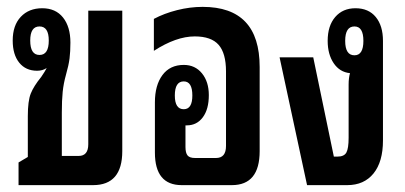

<svg xmlns="http://www.w3.org/2000/svg" viewBox="-20 -539 1179 559"><path d="M34 0V-66L61 -82V-201Q61 -245 69.5 -266.5Q78 -288 100 -315Q111 -331 116 -341Q104 -333 88 -333Q55 -333 36 -356.5Q17 -380 17 -421Q17 -465 40.5 -490Q64 -515 103 -515Q142 -515 163.5 -488Q185 -461 185 -415Q185 -389 182.5 -369Q180 -349 172 -321Q165 -296 162.5 -271.5Q160 -247 160 -211V-85H209Q237 -85 237 -119V-508H336V-99Q336 0 251 0ZM95 -379Q122 -379 122 -421Q122 -462 95 -462Q68 -462 68 -421Q68 -379 95 -379Z M509 0Q431 0 431 -95V-241Q431 -291 453 -320.5Q475 -350 515 -350Q548 -350 568 -325.5Q588 -301 588 -262Q588 -221 570.5 -197.5Q553 -174 524 -174Q522 -174 520 -174V-172V-111Q520 -94 526 -86.5Q532 -79 548 -79H609Q638 -79 638 -114V-331Q638 -384 616.5 -408.5Q595 -433 547 -433Q493 -433 428 -391V-484Q458 -500 495.5 -509.5Q533 -519 570 -519Q736 -519 736 -344V-99Q736 0 655 0ZM515 -221Q540 -221 540 -261Q540 -302 515 -302Q489 -302 489 -261Q489 -221 515 -221Z M874 0 794 -372H892L952 -83H962Q982 -83 988.5 -95Q995 -107 995 -138V-293Q995 -312 999 -326Q969 -329 951.5 -355Q934 -381 934 -420Q934 -464 956 -489.5Q978 -515 1015 -515Q1053 -515 1074 -489.5Q1095 -464 1095 -420V-130Q1095 -68 1067.5 -34Q1040 0 991 0ZM1012 -378Q1038 -378 1038 -420Q1038 -462 1012 -462Q985 -462 985 -420Q985 -378 1012 -378Z"/></svg>

Font: Noto Sans Thai Looped UI Condensed Medium
Style: Regular
Weight: 500
Width: 3
Designer: Cadson Demak Team
Foundry: Cadson Demak Co., Ltd.
Version: Version 1.000